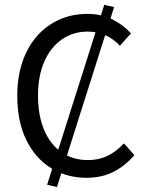

<svg xmlns="http://www.w3.org/2000/svg" viewBox="-20 -726 611 797"><path d="M216.3 50.6 175.6 40.9 412.8 -706.1 453.5 -696.5ZM339 12Q256.8 12 191.6 -28.4Q126.5 -68.7 89.1 -145Q51.7 -221.3 51.7 -327.7Q51.7 -406.9 73.4 -470Q95 -533.2 134.8 -577.5Q174.5 -621.9 227.4 -645.1Q280.2 -668.3 342.6 -668.3Q402.3 -668.3 448.5 -644.4Q494.8 -620.5 523.5 -587.3L477.7 -536Q451.9 -564.3 418.5 -579.5Q385.1 -594.8 344.4 -594.8Q283.1 -594.8 236.6 -562.3Q190.1 -529.8 164 -470.4Q137.8 -411.1 137.8 -329.5Q137.8 -246.8 163.2 -186.7Q188.5 -126.7 235.1 -94.1Q281.8 -61.5 344.7 -61.5Q391 -61.5 427.3 -79.5Q463.5 -97.5 494.4 -130.9L537.9 -82Q499.1 -37.2 450.8 -12.6Q402.6 12 339 12Z"/></svg>

Font: Source Sans 3
Style: Regular
Weight: 200
Designer: Paul D. Hunt
Foundry: Adobe
Version: Version 3.046;hotconv 1.0.118;makeotfexe 2.5.65603